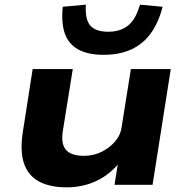

<svg xmlns="http://www.w3.org/2000/svg" viewBox="-20 -792 797 823"><path d="M265 11Q193 11 146.5 -14.5Q100 -40 82.5 -92.5Q65 -145 78 -227L120 -496H292L250 -235Q243 -194 251.5 -169.5Q260 -145 283 -134.5Q306 -124 339 -124Q381 -124 416 -141.5Q451 -159 474 -186.5Q497 -214 501 -245L541 -496H712L634 0H471L487 -101H497Q454 -46 395.5 -17.5Q337 11 265 11ZM424 -557Q356 -557 314.5 -580.5Q273 -604 257.5 -649.5Q242 -695 249 -763L348 -772Q344 -709 367 -682.5Q390 -656 444 -656Q496 -656 529 -682.5Q562 -709 580 -772L677 -763Q660 -696 627 -650Q594 -604 543.5 -580.5Q493 -557 424 -557Z"/></svg>

Font: Nunito Sans 10pt Expanded ExtraBold
Style: Italic
Weight: 800
Width: 7
Italic angle: -9°
Designer: Vernon Adams
Foundry: Vernon Adams
Version: Version 3.101;gftools[0.9.27]